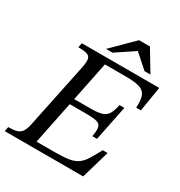

<svg xmlns="http://www.w3.org/2000/svg" viewBox="-206 -968 1029 1100"><g transform="rotate(30 308.5 -418.0)"><path d="M506 0H-13L-7 -30Q28 -30 48.5 -36Q69 -42 81 -59.5Q93 -77 100 -112L188 -535Q196 -573 193.5 -593Q191 -613 172 -620Q153 -627 112 -627L118 -657H630L603 -493H572Q575 -543 565 -570Q555 -597 524.5 -607.5Q494 -618 432 -618H293L175 -39H296Q354 -39 389 -45Q424 -51 446 -67Q468 -83 486 -112Q504 -141 528 -186H560ZM467 -226H436Q444 -268 439 -288Q434 -308 411 -314Q388 -320 342 -320H222L229 -358H350Q396 -358 422 -366Q448 -374 461 -396Q474 -418 482 -458H514ZM297 -698H254L393 -836H465L548 -698H509L418 -779Z"/></g></svg>

Font: STIX Two Text
Style: Italic
Weight: 400
Italic angle: -12°
Designer: Ross Mills, John Hudson & Paul Hanslow, Tiro Typeworks Ltd; with prior portions MicroPress Inc. and Coen Hoffman, Elsevi
Foundry: Tiro Typeworks Ltd
Version: Version 2.13 b171